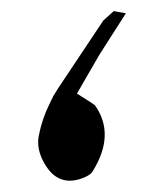

<svg xmlns="http://www.w3.org/2000/svg" viewBox="-20 -487 260 341"><path d="M83.5 -330.6 163.6 -450.7 182.1 -467.3 203.6 -463.4 156.7 -390.1 116.7 -320.8Q148.4 -300.8 148.4 -300.3Q185.5 -248.5 144.5 -182.6Q141.1 -176.3 127.4 -170.9Q83 -153.8 58.6 -197.3Q44.4 -222.2 48.8 -245.6Q54.7 -275.9 67.4 -301.3L74.7 -316.4Z"/></svg>

Font: Dehalvi Khush Khat
Style: Regular
Weight: 400
Version: Version 002.500